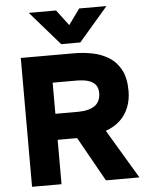

<svg xmlns="http://www.w3.org/2000/svg" viewBox="-62 -1000 823 1051"><g transform="rotate(-5 350.0 -475.0)"><path d="M71 0V-708H363Q413 -708 462.5 -698.5Q512 -689 553 -664Q594 -639 618.5 -593.5Q643 -548 643 -477Q643 -429 627 -388Q611 -347 579.5 -317Q548 -287 500 -270L661 0H477L340 -244H233V0ZM233 -387H358Q387 -387 409.5 -392.5Q432 -398 448 -408.5Q464 -419 472.5 -436Q481 -453 482 -477Q482 -510 466.5 -527Q451 -544 425 -551Q399 -558 365 -558H233ZM298 -764 136 -950H286L351 -864L413 -950H563L403 -764Z"/></g></svg>

Font: Onest ExtraBold
Style: Regular
Weight: 800
Designer: Dmitri Voloshin, Andrey Kudryavtsev
Foundry: Dmitri Voloshin, Andrey Kudryavtsev
Version: Version 1.000;gftools[0.9.33]